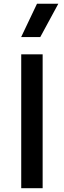

<svg xmlns="http://www.w3.org/2000/svg" viewBox="-20 -984 334 1004"><path d="M91 0V-700H203V0ZM90.5 -790 173.5 -964.5H285L190.5 -790Z"/></svg>

Font: Geologica Thin Roman
Style: Regular
Weight: 400
Version: Version 1.010;gftools[0.9.28]